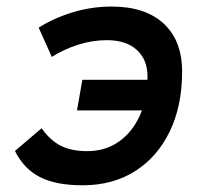

<svg xmlns="http://www.w3.org/2000/svg" viewBox="-20 -547 626 577"><path d="M228.5 9.8Q147.9 9.8 99.9 -14.9Q51.8 -39.6 24.9 -93.3L105 -161.6Q130.4 -125.5 162.4 -109.1Q194.3 -92.8 242.2 -92.8Q295.9 -92.8 336.4 -120.8Q377 -148.9 400.1 -199.5Q423.3 -250 423.3 -317.9Q422.9 -368.7 390.6 -397.5Q358.4 -426.3 301.3 -426.3Q257.3 -426.3 214.1 -412.4Q170.9 -398.4 135.7 -376L96.2 -463.9Q142.6 -493.2 199.5 -510.3Q256.3 -527.3 315.4 -527.3Q416.5 -527.3 471.9 -476.1Q527.3 -424.8 527.3 -331.5Q527.3 -229 490.2 -152.1Q453.1 -75.2 386 -32.7Q318.8 9.8 228.5 9.8ZM211.4 -215.3 227.5 -307.1H503.4L487.3 -215.3Z"/></svg>

Font: Cascadia Mono Medium
Style: Italic
Weight: 500
Italic angle: -10°
Monospace: yes
Designer: Aaron Bell
Foundry: Saja Typeworks
Version: Version 2407.024